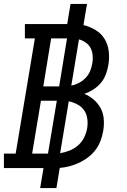

<svg xmlns="http://www.w3.org/2000/svg" viewBox="-30 -858 650 980"><path d="M175 102 192 0H-10V-74H50L148 -662H97V-735H313L330 -838H414L396 -730Q429 -722 458 -704.5Q487 -687 504 -659Q521 -631 525 -596Q529 -561 523 -526Q519 -502 510 -478Q501 -454 484.5 -434.5Q468 -415 446 -401Q424 -387 400 -379Q427 -368 448.5 -349.5Q470 -331 483.5 -306Q497 -281 499.5 -251Q502 -221 497 -191Q493 -166 484 -141.5Q475 -117 459 -95Q443 -73 421 -56Q399 -39 375.5 -28Q352 -17 326.5 -10Q301 -3 275 -1L258 102ZM272 -417 312 -662H231L191 -417ZM334 -421Q354 -425 373 -435Q392 -445 407 -460.5Q422 -476 430 -495.5Q438 -515 441 -535Q445 -555 443 -575.5Q441 -596 432.5 -612.5Q424 -629 408 -640.5Q392 -652 373 -657ZM134 -74H215L260 -344H179ZM277 -76Q301 -80 325 -89.5Q349 -99 368.5 -116Q388 -133 399.5 -156.5Q411 -180 415 -204Q419 -228 415.5 -252.5Q412 -277 399 -295.5Q386 -314 365 -325Q344 -336 321 -341Z"/></svg>

Font: Iosevka Slab Extended
Style: Italic
Weight: 400
Width: 7
Italic angle: -9°
Monospace: yes
Designer: Belleve Invis
Foundry: Belleve Invis
Version: Version 11.1.0; ttfautohint (v1.8.3)